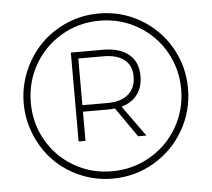

<svg xmlns="http://www.w3.org/2000/svg" viewBox="-50 -743 870 788"><g transform="rotate(-5 385.0 -349.0)"><path d="M384.8 -689Q478 -689 555.9 -643.3Q633.8 -597.7 678.5 -519.8Q723.1 -441.9 723.1 -350.1Q723.1 -258.8 678.2 -180.2Q633.3 -101.6 554.7 -55.2Q476.1 -8.8 382.8 -8.8Q313 -8.8 250.2 -35.9Q187.5 -63 142.8 -108.9Q98.1 -154.8 72 -217.3Q45.9 -279.8 45.9 -348.1Q45.9 -416.5 72.3 -479.2Q98.6 -542 143.6 -588.1Q188.5 -634.3 251.5 -661.6Q314.5 -689 384.8 -689ZM382.8 -39.1Q469.2 -39.1 541.3 -81.3Q613.3 -123.5 654.1 -194.8Q694.8 -266.1 694.8 -350.1Q694.8 -434.1 654.3 -504.9Q613.8 -575.7 542.5 -617.4Q471.2 -659.2 384.8 -659.2Q298.8 -659.2 227.3 -616.9Q155.8 -574.7 115.5 -503.4Q75.2 -432.1 75.2 -348.1Q75.2 -264.2 115.2 -193.4Q155.3 -122.6 226.3 -80.8Q297.4 -39.1 382.8 -39.1ZM533.2 -418.9Q533.2 -373 510.5 -342.5Q487.8 -312 444.8 -299.8L536.1 -172.9H502L417 -294.9Q399.4 -293 389.2 -293H285.2V-172.9H256.8V-539.1H389.2Q458 -539.1 495.6 -507.8Q533.2 -476.6 533.2 -418.9ZM285.2 -319.8H389.2Q444.3 -319.8 474.6 -345.7Q504.9 -371.6 504.9 -418.9Q504.9 -464.4 474.6 -488.3Q444.3 -512.2 389.2 -512.2H285.2Z"/></g></svg>

Font: Montserrat Ultra Light
Style: Regular
Weight: 200
Designer: Julieta Ulanovsky
Foundry: Julieta Ulanovsky
Version: Version 3.001;PS 003.001;hotconv 1.0.70;makeotf.lib2.5.58329